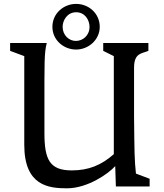

<svg xmlns="http://www.w3.org/2000/svg" viewBox="-20 -971 853 1000"><path d="M106.4 -216.3C106.4 -3.4 233.4 9.8 328.6 9.8C436.5 9.8 545.9 -66.9 580.1 -106C581.1 -64.5 583.5 0 583.5 0H759.3V-40L688 -66.9C680.2 -140.6 680.2 -176.3 678.2 -367.2V-618.2C678.2 -696.3 718.8 -691.4 752.9 -706.1V-747.1H517.6V-706.1L572.8 -678.7V-168C507.3 -110.4 441.4 -83.5 353.5 -83.5C238.3 -83.5 211.4 -140.6 211.4 -278.3V-401.9C211.4 -642.6 210 -695.8 223.6 -747.1H32.7V-706.1L106.4 -678.7ZM376.5 -712.9C440.9 -712.9 499.5 -763.7 499.5 -831.1C499.5 -900.9 442.4 -950.7 376.5 -950.7C311 -950.7 252.9 -900.9 252.9 -831.1C252.9 -762.7 311 -712.9 376.5 -712.9ZM375 -757.8C339.4 -757.8 306.2 -787.6 306.2 -831.1C306.2 -865.7 330.6 -907.2 376.5 -907.2C423.3 -907.2 446.3 -865.7 446.3 -831.1C446.3 -786.6 412.1 -757.8 375 -757.8Z"/></svg>

Font: Donegal One
Style: Regular
Weight: 400
Designer: Gary Lonergan
Foundry: Sorkin Type Co.
Version: Version 1.004